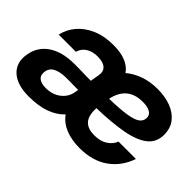

<svg xmlns="http://www.w3.org/2000/svg" viewBox="-89 -791 1066 1066"><g transform="rotate(45 444.5 -257.5)"><path d="M180.7 8.8Q89.8 8.8 43.7 -33.4Q-2.4 -75.7 9.8 -147.9Q21.5 -219.7 79.1 -258.8Q136.7 -297.9 231 -298.8Q249 -298.8 266.4 -298.6Q283.7 -298.3 301.3 -297.9Q315.9 -297.4 331.5 -297.1Q347.2 -296.9 363.8 -296.9L373 -351.1Q378.4 -383.8 358.4 -401.6Q338.4 -419.4 295.9 -419.4Q254.9 -419.4 227.3 -401.6Q199.7 -383.8 191.4 -352.1H56.2Q66.9 -400.9 100.3 -440.4Q133.8 -480 187.5 -503.2Q241.2 -526.4 312.5 -526.4Q372.6 -526.4 411.4 -509.5Q450.2 -492.7 469.2 -463.4Q546.9 -527.3 658.7 -527.3Q717.3 -527.3 763.7 -509.8Q810.1 -492.2 836.9 -457.8Q863.8 -423.3 863.8 -372.6Q863.8 -313 820.1 -278.8Q776.4 -244.6 693.6 -229.5Q610.8 -214.4 493.2 -211.4Q492.7 -204.1 492.7 -198.2Q492.7 -144 517.8 -120.1Q543 -96.2 590.3 -96.2Q638.2 -96.2 668.7 -116Q699.2 -135.7 711.4 -167H847.7Q819.3 -83.5 752 -35.9Q684.6 11.7 584 11.7Q520.5 11.7 472.9 -7.6Q425.3 -26.9 397 -65.9Q363.8 -30.3 310.5 -10.7Q257.3 8.8 180.7 8.8ZM505.9 -297.9Q596.7 -300.3 645 -308.8Q693.4 -317.4 711.4 -332.8Q729.5 -348.1 729.5 -371.1Q729.5 -394.5 708.7 -406.5Q688 -418.5 650.4 -418.5Q531.2 -418.5 505.9 -297.9ZM349.6 -211.4Q343.8 -211.4 337.4 -211.4Q331.1 -211.4 325.2 -211.4Q306.2 -211.9 287.4 -211.9Q268.6 -211.9 250.5 -211.9Q209 -211.4 180.4 -197.5Q151.9 -183.6 147 -152.8Q142.1 -122.6 159.9 -106.9Q177.7 -91.3 214.8 -91.3Q268.1 -91.3 303.7 -119.6Q339.4 -147.9 346.2 -189.9Z"/></g></svg>

Font: Inter Display
Style: Bold Italic
Weight: 700
Italic angle: -9.39999°
Designer: Rasmus Andersson
Foundry: rsms
Version: Version 4.000;git-a52131595